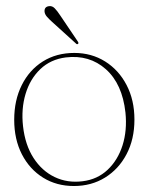

<svg xmlns="http://www.w3.org/2000/svg" viewBox="-20 -612 497 642"><path d="M228.5 -435Q286 -435 331.5 -406.5Q377 -378 403.2 -327.8Q429.5 -277.5 429.5 -212Q429.5 -146.5 403.2 -96.5Q377 -46.5 331.2 -18.2Q285.5 10 227 10Q169 10 124 -18Q79 -46 53.2 -96Q27.5 -146 27.5 -211.5Q27.5 -277 52.8 -327.5Q78 -378 123.2 -406.5Q168.5 -435 228.5 -435ZM256.5 -6Q305.5 -12 339.8 -44.2Q374 -76.5 389.8 -126.2Q405.5 -176 399.5 -235.5Q389 -331.5 334 -380.5Q279 -429.5 200 -420Q149 -413.5 114.8 -380.8Q80.5 -348 65.5 -298Q50.5 -248 57 -190Q64 -127.5 92 -84Q120 -40.5 162.8 -20Q205.5 0.5 256.5 -6ZM182 -559.5 240 -473.5Q244 -467.5 241 -465.5Q237.5 -462.5 234 -466.5L154 -539Q144 -548 137 -556Q130 -564 129 -572.5Q127.5 -590 145 -591.5Q155 -592.5 163.2 -584Q171.5 -575.5 182 -559.5Z"/></svg>

Font: Fraunces 144pt Soft Thin
Style: Regular
Weight: 100
Version: Version 1.000;[0bf87f6ff]